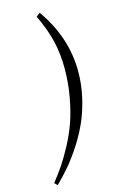

<svg xmlns="http://www.w3.org/2000/svg" viewBox="-140 -848 657 1056"><g transform="rotate(-15 188.5 -320.0)"><path d="M35.2 134.8Q68.8 92.3 95 53.7Q121.1 15.1 152.6 -43.9Q184.1 -103 204.8 -162.1Q225.6 -221.2 239.7 -299.6Q253.9 -377.9 253.9 -460.9Q253.9 -540.5 237.3 -613.3Q220.7 -686 179.2 -773.9L200.2 -791Q321.8 -620.1 321.8 -424.8Q321.8 -351.1 305.2 -278.3Q288.6 -205.6 262.7 -146.7Q236.8 -87.9 200 -30.8Q163.1 26.4 127.4 68.6Q91.8 110.8 50.8 150.9Z"/></g></svg>

Font: Dihjauti S
Style: Italic
Weight: 400
Italic angle: -9°
Designer: T. Christopher White
Version: Version 3.0.0